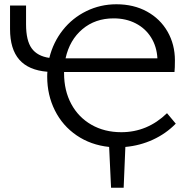

<svg xmlns="http://www.w3.org/2000/svg" viewBox="-20 -684 899 899"><path d="M567 4 559 195H500L491 4Q405 -5 339 -50Q273 -95 237 -167Q201 -239 201 -325Q201 -341 202 -348Q114 -355 70.5 -404.5Q27 -454 27 -548V-658H102V-570Q102 -494 128.5 -457.5Q155 -421 211 -413Q229 -486 274 -543Q319 -600 384.5 -632Q450 -664 525 -664Q606 -664 668 -630Q730 -596 764.5 -536Q799 -476 799 -401Q799 -365 797 -347H280V-341Q280 -260 313.5 -197.5Q347 -135 408 -100Q469 -65 548 -65Q670 -65 762 -154L803 -105Q757 -58 696 -30Q635 -2 567 4ZM287 -411H717Q714 -466 687.5 -508.5Q661 -551 615.5 -574.5Q570 -598 512 -598Q426 -598 366 -547.5Q306 -497 287 -411Z"/></svg>

Font: Ysabeau Medium
Style: Regular
Weight: 500
Designer: Christian Thalmann (Catharsis Fonts)
Version: Version 0.003